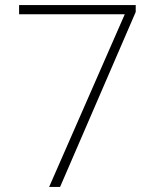

<svg xmlns="http://www.w3.org/2000/svg" viewBox="-20 -734 610 754"><path d="M173 0 470 -678H55V-714H513V-687L216 0Z"/></svg>

Font: Noto Sans Hebrew ExtraLight
Style: Regular
Weight: 250
Designer: Monotype Design Team
Foundry: Monotype Imaging Inc.
Version: Version 2.003